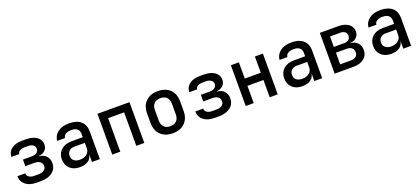

<svg xmlns="http://www.w3.org/2000/svg" viewBox="40 -1492 5321 2434"><g transform="rotate(-20 2700.0 -275.0)"><path d="M263 7Q170 7 115 -36.5Q60 -80 60 -154H166Q166 -122 192.5 -103.5Q219 -85 263 -85H322Q369 -85 396 -105.5Q423 -126 423 -161Q423 -197 396 -218Q369 -239 322 -239H198V-328H318Q361 -328 386 -347Q411 -366 411 -398Q411 -430 385.5 -448.5Q360 -467 318 -467H269Q228 -467 204 -451.5Q180 -436 179 -409H72Q73 -477 126 -517Q179 -557 269 -557H318Q410 -557 465 -519Q520 -481 520 -414Q520 -367 487.5 -336Q455 -305 404 -302V-297Q464 -293 499 -255.5Q534 -218 534 -159Q534 -84 476.5 -38.5Q419 7 322 7Z M845 10Q761 10 711.5 -37.5Q662 -85 662 -162Q662 -240 715 -287.5Q768 -335 856 -335H1008V-375Q1008 -470 901 -470Q853 -470 824 -452Q795 -434 793 -402H687Q692 -471 749 -515.5Q806 -560 902 -560Q1004 -560 1060 -511.5Q1116 -463 1116 -376V0H1010V-103H1009Q1002 -50 959 -20Q916 10 845 10ZM876 -79Q937 -79 972.5 -108.5Q1008 -138 1008 -188V-259H864Q821 -259 795.5 -234Q770 -209 770 -170Q770 -128 798 -103.5Q826 -79 876 -79Z M1284 0V-550H1716V0H1608V-452H1392V0Z M2100 9Q1998 9 1937.5 -50Q1877 -109 1877 -211V-339Q1877 -442 1937 -500.5Q1997 -559 2100 -559Q2203 -559 2263 -500.5Q2323 -442 2323 -339V-211Q2323 -109 2262.5 -50Q2202 9 2100 9ZM2100 -86Q2154 -86 2184.5 -116.5Q2215 -147 2215 -204V-346Q2215 -403 2184.5 -433.5Q2154 -464 2100 -464Q2046 -464 2015.5 -433.5Q1985 -403 1985 -346V-204Q1985 -147 2015.5 -116.5Q2046 -86 2100 -86Z M2663 7Q2570 7 2515 -36.5Q2460 -80 2460 -154H2566Q2566 -122 2592.5 -103.5Q2619 -85 2663 -85H2722Q2769 -85 2796 -105.5Q2823 -126 2823 -161Q2823 -197 2796 -218Q2769 -239 2722 -239H2598V-328H2718Q2761 -328 2786 -347Q2811 -366 2811 -398Q2811 -430 2785.5 -448.5Q2760 -467 2718 -467H2669Q2628 -467 2604 -451.5Q2580 -436 2579 -409H2472Q2473 -477 2526 -517Q2579 -557 2669 -557H2718Q2810 -557 2865 -519Q2920 -481 2920 -414Q2920 -367 2887.5 -336Q2855 -305 2804 -302V-297Q2864 -293 2899 -255.5Q2934 -218 2934 -159Q2934 -84 2876.5 -38.5Q2819 7 2722 7Z M3084 0V-550H3192V-331H3408V-550H3516V0H3408V-233H3192V0Z M3845 10Q3761 10 3711.5 -37.5Q3662 -85 3662 -162Q3662 -240 3715 -287.5Q3768 -335 3856 -335H4008V-375Q4008 -470 3901 -470Q3853 -470 3824 -452Q3795 -434 3793 -402H3687Q3692 -471 3749 -515.5Q3806 -560 3902 -560Q4004 -560 4060 -511.5Q4116 -463 4116 -376V0H4010V-103H4009Q4002 -50 3959 -20Q3916 10 3845 10ZM3876 -79Q3937 -79 3972.5 -108.5Q4008 -138 4008 -188V-259H3864Q3821 -259 3795.5 -234Q3770 -209 3770 -170Q3770 -128 3798 -103.5Q3826 -79 3876 -79Z M4284 0V-550H4531Q4618 -550 4669 -512.5Q4720 -475 4720 -411Q4720 -363 4688 -332Q4656 -301 4604 -298V-294Q4665 -290 4699.5 -253Q4734 -216 4734 -156Q4734 -84 4681 -42Q4628 0 4538 0ZM4390 -322H4529Q4569 -322 4591 -340.5Q4613 -359 4613 -393Q4613 -426 4591 -444.5Q4569 -463 4529 -463H4390ZM4390 -87H4535Q4579 -87 4603.5 -107.5Q4628 -128 4628 -166Q4628 -202 4603.5 -223Q4579 -244 4535 -244H4390Z M5045 10Q4961 10 4911.5 -37.5Q4862 -85 4862 -162Q4862 -240 4915 -287.5Q4968 -335 5056 -335H5208V-375Q5208 -470 5101 -470Q5053 -470 5024 -452Q4995 -434 4993 -402H4887Q4892 -471 4949 -515.5Q5006 -560 5102 -560Q5204 -560 5260 -511.5Q5316 -463 5316 -376V0H5210V-103H5209Q5202 -50 5159 -20Q5116 10 5045 10ZM5076 -79Q5137 -79 5172.5 -108.5Q5208 -138 5208 -188V-259H5064Q5021 -259 4995.5 -234Q4970 -209 4970 -170Q4970 -128 4998 -103.5Q5026 -79 5076 -79Z"/></g></svg>

Font: JetBrains Mono NL SemiBold
Style: Regular
Weight: 600
Designer: Philipp Nurullin, Konstantin Bulenkov
Foundry: JetBrains
Version: Version 2.304; ttfautohint (v1.8.4.7-5d5b)